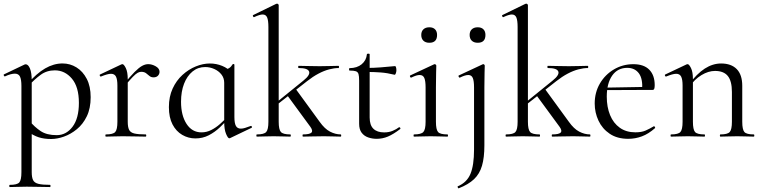

<svg xmlns="http://www.w3.org/2000/svg" viewBox="-22 -745 4152 1047"><path d="M31.6 275Q28.6 275 28.6 269Q28.6 263 31.6 263Q71.4 263 83.1 250Q94.8 237 94.8 194V-276.2Q94.8 -311.2 87 -327.3Q79.2 -343.4 58.8 -343.4Q49.2 -343.4 35.6 -339.9Q22 -336.4 5.6 -328.6Q1.6 -327.4 -1 -332.6Q-3.6 -337.8 0 -339.6L110.8 -392.6Q114.4 -394.4 118.2 -394.4Q131.6 -394.4 141.3 -371.6Q151 -348.8 151 -304.6V194Q151 222 158.3 237Q165.6 252 187.4 257.5Q209.2 263 251.2 263Q253.4 263 253.4 269Q253.4 275 251.2 275Q224.8 275 192.2 274Q159.6 273 123.8 273Q98.2 273 73.7 274Q49.2 275 31.6 275ZM257 13Q218.8 13 189.7 3.8Q160.6 -5.4 125 -30.4L139.2 -85.4Q166.8 -52 199.9 -30Q233 -8 287.2 -8Q339 -8 373.6 -53.8Q408.2 -99.6 408.2 -184Q408.2 -271.2 370 -316.3Q331.8 -361.4 277 -361.4Q232.8 -361.4 199.4 -336.8Q166 -312.2 134.4 -277.6L126 -285.6Q177 -344.6 223.9 -371.8Q270.8 -399 319 -399Q360.2 -399 395 -377.5Q429.8 -356 451.1 -315Q472.4 -274 472.4 -215Q472.4 -154.2 451.5 -111Q430.6 -67.8 397.2 -40.5Q363.8 -13.2 326.9 -0.1Q290 13 257 13Z M654.4 -271 649.6 -281.6Q687 -327.4 711.2 -351.8Q735.4 -376.2 752.8 -385.7Q770.2 -395.2 786 -395.2Q807 -395.2 827.5 -383.3Q848 -371.4 848 -353.6Q848 -341.4 839.5 -332.3Q831 -323.2 815.4 -323.2Q801.6 -323.2 792.7 -331Q783.8 -338.8 774.1 -346.1Q764.4 -353.4 747.6 -353.4Q739 -353.4 728.9 -348.1Q718.8 -342.8 701.7 -325.3Q684.6 -307.8 654.4 -271ZM555.6 0Q552.6 0 552.6 -6Q552.6 -12 555.6 -12Q594.6 -12 606.4 -25.3Q618.2 -38.6 618.2 -81V-278.6Q618.2 -312 610.4 -327.3Q602.6 -342.6 583.2 -342.6Q573.4 -342.6 559.8 -338.7Q546.2 -334.8 528.8 -327.8Q524.8 -326.6 522.4 -331.8Q520 -337 523.6 -338.8L640.2 -394Q643 -395.2 645.6 -395.2Q653.4 -395.2 664 -374Q674.6 -352.8 674.6 -312.6V-81Q674.6 -52.6 681.8 -37.5Q689 -22.4 710.1 -17.2Q731.2 -12 772.4 -12Q775.6 -12 775.6 -6Q775.6 0 772.4 0Q747.8 0 715.3 -1Q682.8 -2 646.8 -2Q621.2 -2 597.2 -1Q573.2 0 555.6 0Z M1043.4 9.8Q1005 9.8 971.7 -9.5Q938.4 -28.8 918.7 -66.7Q899 -104.6 899 -160.8Q899 -217.6 919.3 -261.8Q939.6 -306 973.1 -336.5Q1006.6 -367 1045.9 -382.9Q1085.2 -398.8 1122.2 -398.8Q1157.8 -398.8 1189.6 -385.7Q1221.4 -372.6 1240.8 -349.6L1200.6 -293.6Q1200.6 -319.6 1185.5 -338.8Q1170.4 -358 1146.5 -368.7Q1122.6 -379.4 1097 -379.4Q1057.4 -379.4 1027.8 -355.1Q998.2 -330.8 981.7 -288.4Q965.2 -246 965.2 -190Q965.2 -115.8 995.2 -69.5Q1025.2 -23.2 1076.8 -23.2Q1104.8 -23.2 1130.1 -36.1Q1155.4 -49 1177.2 -68.3Q1199 -87.6 1216.8 -107.2L1224.8 -100.2Q1203 -75.2 1176.2 -49.8Q1149.4 -24.4 1116.4 -7.3Q1083.4 9.8 1043.4 9.8ZM1228.4 9.2Q1220.8 9.2 1210.7 -15Q1200.6 -39.2 1200.6 -80.4V-360.6Q1217.4 -367.6 1227.6 -373.8Q1237.8 -380 1247 -394.8Q1248.2 -396.8 1252.2 -395.7Q1256.2 -394.6 1256.2 -392.4V-106.6Q1256.2 -73.2 1264.4 -58.4Q1272.6 -43.6 1291.4 -43.6Q1301.6 -43.6 1314.1 -47.4Q1326.6 -51.2 1344.4 -57.8Q1349.2 -59.8 1351.4 -54.7Q1353.6 -49.6 1349 -47.6L1232.6 8.2Q1230.6 9.2 1228.4 9.2Z M1378.8 0Q1376 0 1376 -6Q1376 -12 1378.8 -12Q1417.8 -12 1429.7 -25.3Q1441.6 -38.6 1441.6 -81V-597.8Q1441.6 -633.4 1434.8 -649.7Q1428 -666 1410.2 -666Q1394.6 -666 1364.2 -651.8Q1360.4 -650 1357.8 -656Q1355.2 -662 1358.8 -663L1484 -724Q1487 -725 1489 -725Q1491.6 -725 1494.7 -722.5Q1497.8 -720 1497.8 -716.8V-81Q1497.8 -38.6 1509.7 -25.3Q1521.6 -12 1561.4 -12Q1563.8 -12 1563.8 -6Q1563.8 0 1561.4 0Q1543 0 1519.9 -1Q1496.8 -2 1470.2 -2Q1444.4 -2 1420.4 -1Q1396.4 0 1378.8 0ZM1630 0Q1627.8 0 1627.8 -6Q1627.8 -12 1630 -12Q1665.8 -12 1676 -21.6Q1686.2 -31.2 1670.8 -53L1544.2 -225.6L1590.6 -260L1721 -81Q1748.4 -42.4 1777.7 -27.2Q1807 -12 1836.4 -12Q1838.6 -12 1838.6 -6Q1838.6 0 1836.4 0Q1818 0 1794.8 -1Q1771.6 -2 1745 -2Q1707.4 -2 1680.3 -1Q1653.2 0 1630 0ZM1480.2 -167.4 1475.8 -178.6 1632.4 -305.4Q1670.8 -336.2 1663.5 -355.1Q1656.2 -374 1606.8 -374Q1604 -374 1604 -380Q1604 -386 1606.8 -386Q1631.2 -386 1655.7 -385Q1680.2 -384 1721.2 -384Q1759 -384 1781.5 -385Q1804 -386 1824.4 -386Q1826.6 -386 1826.6 -380Q1826.6 -374 1824.4 -374Q1801 -374 1772.9 -366.7Q1744.8 -359.4 1714.4 -343.3Q1684 -327.2 1652 -302Z M2032 12Q2008 12 1985.9 4.4Q1963.8 -3.2 1950.1 -21.2Q1936.4 -39.2 1936.4 -70.4V-305.2Q1936.4 -329.4 1933 -341Q1929.6 -352.6 1918.6 -356.4Q1907.6 -360.2 1884.6 -360.2Q1881.4 -360.2 1881.4 -366.8Q1881.4 -373.4 1884.6 -373.4Q1925.2 -373.8 1950.4 -394.7Q1975.6 -415.6 1978.8 -449.2Q1979.2 -452.4 1986.5 -452.4Q1993.8 -452.4 1993.8 -449.2V-104.2Q1993.8 -62.6 2014.3 -42.8Q2034.8 -23 2072.8 -23Q2099 -23 2119.5 -31.7Q2140 -40.4 2153.2 -50.6Q2157 -52.8 2160.3 -48.3Q2163.6 -43.8 2159.6 -40.8Q2122.6 -12.6 2093.3 -0.3Q2064 12 2032 12ZM2129.4 -337.4Q2090 -347.2 2053.9 -349.9Q2017.8 -352.6 1977.2 -352.6V-374.6Q2016.6 -374.6 2053.7 -377.6Q2090.8 -380.6 2132.6 -384.6Q2135.4 -384.6 2137.5 -377.9Q2139.6 -371.2 2139.6 -361.4Q2139.6 -353.8 2136.5 -345.1Q2133.4 -336.4 2129.4 -337.4Z M2235.4 0Q2233.2 0 2233.2 -6Q2233.2 -12 2235.4 -12Q2274.4 -12 2286.6 -25.3Q2298.8 -38.6 2298.8 -81V-268Q2298.8 -303.4 2291.9 -319.7Q2285 -336 2266.4 -336Q2257.8 -336 2246.7 -332.6Q2235.6 -329.2 2220.6 -321.8Q2216.6 -320.8 2214.1 -326.4Q2211.6 -332 2215.4 -333.8L2344.8 -394.2Q2347.6 -395.2 2348.6 -395.2Q2351.2 -395.2 2354.2 -392.6Q2357.2 -390 2357.2 -386.8Q2357.2 -378.8 2356.2 -348Q2355.2 -317.2 2355.2 -269.2V-81Q2355.2 -38.6 2366.7 -25.3Q2378.2 -12 2418 -12Q2421 -12 2421 -6Q2421 0 2418 0Q2400.4 0 2376.8 -1Q2353.2 -2 2326.6 -2Q2301 -2 2277.4 -1Q2253.8 0 2235.4 0ZM2319.4 -511.8Q2298.6 -511.8 2286.9 -523Q2275.2 -534.2 2275.2 -554.4Q2275.2 -574 2286.9 -585.1Q2298.6 -596.2 2319.4 -596.2Q2339.4 -596.2 2350.4 -585.1Q2361.4 -574 2361.4 -554.4Q2361.4 -511.8 2319.4 -511.8Z M2621.4 -386.8Q2621.4 -378.8 2620.4 -348Q2619.4 -317.2 2619.4 -269.2V48Q2619.4 114 2606.5 158.5Q2593.6 203 2563.1 232Q2532.6 261 2479 282Q2477 283 2474.5 277.5Q2472 272 2474.2 271Q2524 250 2543.5 203Q2563 156 2563 71V-268Q2563 -303.4 2556.2 -319.7Q2549.4 -336 2531.6 -336Q2523 -336 2511.9 -332.6Q2500.8 -329.2 2485.8 -321.8Q2481.8 -320.8 2479.2 -326.4Q2476.6 -332 2480.4 -333.8L2609.8 -394.2Q2611.8 -395.2 2612.8 -395.2Q2616.2 -395.2 2618.8 -392.6Q2621.4 -390 2621.4 -386.8ZM2583.2 -511.8Q2562.4 -511.8 2550.7 -523Q2539 -534.2 2539 -554.4Q2539 -574 2550.7 -585.1Q2562.4 -596.2 2583.2 -596.2Q2603.2 -596.2 2614.2 -585.1Q2625.2 -574 2625.2 -554.4Q2625.2 -511.8 2583.2 -511.8Z M2737.8 0Q2735 0 2735 -6Q2735 -12 2737.8 -12Q2776.8 -12 2788.7 -25.3Q2800.6 -38.6 2800.6 -81V-597.8Q2800.6 -633.4 2793.8 -649.7Q2787 -666 2769.2 -666Q2753.6 -666 2723.2 -651.8Q2719.4 -650 2716.8 -656Q2714.2 -662 2717.8 -663L2843 -724Q2846 -725 2848 -725Q2850.6 -725 2853.7 -722.5Q2856.8 -720 2856.8 -716.8V-81Q2856.8 -38.6 2868.7 -25.3Q2880.6 -12 2920.4 -12Q2922.8 -12 2922.8 -6Q2922.8 0 2920.4 0Q2902 0 2878.9 -1Q2855.8 -2 2829.2 -2Q2803.4 -2 2779.4 -1Q2755.4 0 2737.8 0ZM2989 0Q2986.8 0 2986.8 -6Q2986.8 -12 2989 -12Q3024.8 -12 3035 -21.6Q3045.2 -31.2 3029.8 -53L2903.2 -225.6L2949.6 -260L3080 -81Q3107.4 -42.4 3136.7 -27.2Q3166 -12 3195.4 -12Q3197.6 -12 3197.6 -6Q3197.6 0 3195.4 0Q3177 0 3153.8 -1Q3130.6 -2 3104 -2Q3066.4 -2 3039.3 -1Q3012.2 0 2989 0ZM2839.2 -167.4 2834.8 -178.6 2991.4 -305.4Q3029.8 -336.2 3022.5 -355.1Q3015.2 -374 2965.8 -374Q2963 -374 2963 -380Q2963 -386 2965.8 -386Q2990.2 -386 3014.7 -385Q3039.2 -384 3080.2 -384Q3118 -384 3140.5 -385Q3163 -386 3183.4 -386Q3185.6 -386 3185.6 -380Q3185.6 -374 3183.4 -374Q3160 -374 3131.9 -366.7Q3103.8 -359.4 3073.4 -343.3Q3043 -327.2 3011 -302Z M3404 12Q3343.8 12 3303.1 -15.4Q3262.4 -42.8 3241.7 -86.9Q3221 -131 3221 -180.4Q3221 -241 3249.2 -289.4Q3277.4 -337.8 3325.6 -366.4Q3373.8 -395 3431.8 -395Q3489.2 -395 3518.7 -364.8Q3548.2 -334.6 3548.2 -280.8Q3548.2 -267.8 3545.8 -261.2Q3543.4 -254.6 3536.4 -254.6H3479.6Q3484 -315.6 3461.8 -345.3Q3439.6 -375 3398.6 -375Q3345.8 -375 3316.3 -332.8Q3286.8 -290.6 3286.8 -217.8Q3286.8 -161.4 3304.8 -117.4Q3322.8 -73.4 3357.8 -48.4Q3392.8 -23.4 3443 -23.4Q3477 -23.4 3499.1 -33.3Q3521.2 -43.2 3543 -56.2Q3545 -58.2 3548.5 -53.8Q3552 -49.4 3550 -46.4Q3514.6 -15 3478.5 -1.5Q3442.4 12 3404 12ZM3269.4 -253.6 3268.4 -267 3494.6 -271V-254.6Z M3906.6 0Q3903.6 0 3903.6 -6Q3903.6 -12 3906.6 -12Q3945.6 -12 3957.4 -25.3Q3969.2 -38.6 3969.2 -81V-243.4Q3969.2 -303 3946.9 -330.6Q3924.6 -358.2 3877 -358.2Q3840.6 -358.2 3802.7 -335.2Q3764.8 -312.2 3737.8 -271.8L3733.6 -283.8Q3778.2 -343.4 3821.4 -371.1Q3864.6 -398.8 3910.2 -398.8Q3965.4 -398.8 3995.5 -368.2Q4025.6 -337.6 4025.6 -277V-81Q4025.6 -38.6 4037.1 -25.3Q4048.6 -12 4088.4 -12Q4091.4 -12 4091.4 -6Q4091.4 0 4088.4 0Q4070.8 0 4047.2 -1Q4023.6 -2 3997.8 -2Q3972.2 -2 3948.2 -1Q3924.2 0 3906.6 0ZM3637.6 0Q3634.6 0 3634.6 -6Q3634.6 -12 3637.6 -12Q3676.6 -12 3688.4 -25.3Q3700.2 -38.6 3700.2 -81V-278.6Q3700.2 -312 3692.4 -327.3Q3684.6 -342.6 3665.2 -342.6Q3655.4 -342.6 3641.8 -338.7Q3628.2 -334.8 3610.8 -327.8Q3606.8 -326.6 3604.4 -331.8Q3602 -337 3605.6 -338.8L3722.2 -394Q3725 -395.2 3727.6 -395.2Q3735.4 -395.2 3746 -374Q3756.6 -352.8 3756.6 -312.6V-81Q3756.6 -38.6 3768.1 -25.3Q3779.6 -12 3819.4 -12Q3822.4 -12 3822.4 -6Q3822.4 0 3819.4 0Q3801.8 0 3778.2 -1Q3754.6 -2 3728.8 -2Q3703.2 -2 3679.2 -1Q3655.2 0 3637.6 0Z"/></svg>

Font: Cormorant Infant Light
Style: Regular
Weight: 300
Designer: Christian Thalmann (Catharsis Fonts)
Foundry: Catharsis Fonts
Version: Version 4.001